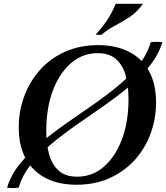

<svg xmlns="http://www.w3.org/2000/svg" viewBox="-20 -951 869 1004"><path d="M768 -730Q799 -735 829 -730Q809 -664 762.5 -606.5Q716 -549 653.5 -497Q591 -445 520 -395.5Q449 -346 378.5 -297Q308 -248 246.5 -196.5Q185 -145 140.5 -89Q96 -33 78 30Q48 35 17 30Q37 -36 83.5 -93.5Q130 -151 192.5 -203.5Q255 -256 326 -305.5Q397 -355 467.5 -404Q538 -453 599.5 -504Q661 -555 705.5 -611Q750 -667 768 -730ZM494 -715Q586 -715 654 -680.5Q722 -646 759 -579.5Q796 -513 796 -415Q796 -330 767.5 -252.5Q739 -175 685 -115Q631 -55 554 -20Q477 15 380 15Q287 15 219.5 -19.5Q152 -54 115 -121Q78 -188 78 -285Q78 -370 106.5 -447Q135 -524 188.5 -584.5Q242 -645 319.5 -680Q397 -715 494 -715ZM383 -27Q463 -27 523 -79Q583 -131 617.5 -222.5Q652 -314 652 -432Q652 -501 637.5 -555Q623 -609 587.5 -641Q552 -673 490 -673Q412 -673 351.5 -621Q291 -569 256.5 -477.5Q222 -386 222 -267Q222 -200 236.5 -145.5Q251 -91 286.5 -59Q322 -27 383 -27ZM727 -931Q699 -890 660.5 -864Q622 -838 582.5 -817.5Q543 -797 512 -770Q496 -767 480 -770Q515 -808 540 -845.5Q565 -883 585 -931Z"/></svg>

Font: Poltawski Nowy Medium
Style: Italic
Weight: 500
Italic angle: -12°
Version: Version 1.001;gftools[0.9.25]